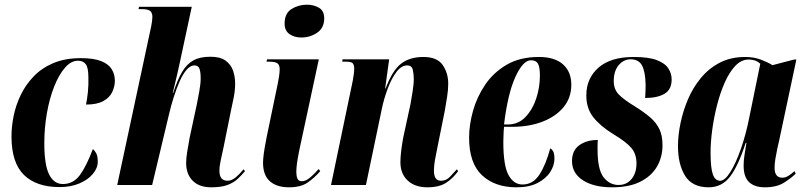

<svg xmlns="http://www.w3.org/2000/svg" viewBox="-20 -789 3436 819"><path d="M234 9Q135 9 82 -43Q29 -95 29 -207Q29 -248 38 -293.5Q47 -339 68 -383Q89 -427 123.5 -463Q158 -499 208 -520Q258 -541 325 -541Q381 -541 412.5 -528Q444 -515 457 -493Q470 -471 470 -445Q470 -421 459 -397Q448 -373 421 -358Q394 -343 347 -343Q352 -368 355 -397Q358 -426 357 -460Q357 -501 345.5 -515.5Q334 -530 313 -530Q283 -530 257 -500Q231 -470 211 -419.5Q191 -369 180 -306Q169 -243 169 -178Q169 -86 189.5 -45Q210 -4 248 -4Q293 -4 321 -42.5Q349 -81 376 -153Q384 -147 390.5 -135Q397 -123 397 -99Q397 -72 376 -47Q355 -22 318.5 -6.5Q282 9 234 9Z M881 10Q830 10 802 -18Q774 -46 774 -94Q774 -114 778.5 -141.5Q783 -169 789 -202L820 -346Q824 -367 830 -399Q836 -431 836 -455Q836 -481 831 -495.5Q826 -510 809 -510Q792 -510 776 -491.5Q760 -473 746.5 -442.5Q733 -412 721.5 -376Q710 -340 702 -306L629 0H480L625 -677Q630 -702 630 -718Q630 -732 622 -741Q614 -750 585 -750H571L573 -760H798L745 -513Q743 -503 737.5 -479Q732 -455 726 -430.5Q720 -406 717 -393H719Q737 -449 757 -482.5Q777 -516 805 -531.5Q833 -547 878 -547Q919 -547 942 -530.5Q965 -514 974 -488Q983 -462 983 -432Q983 -405 977 -373.5Q971 -342 965 -316L933 -158Q927 -129 921.5 -105Q916 -81 916 -60Q916 -18 951 -18Q968 -18 985.5 -32.5Q1003 -47 1019 -67L1025 -59Q1011 -42 994 -26Q977 -10 950.5 0Q924 10 881 10Z M1265 -629Q1236 -629 1215 -643.5Q1194 -658 1194 -688Q1194 -732 1223.5 -750.5Q1253 -769 1289 -769Q1318 -769 1340.5 -756Q1363 -743 1363 -711Q1363 -670 1333 -649.5Q1303 -629 1265 -629ZM1213 10Q1160 10 1131 -16Q1102 -42 1102 -95Q1102 -110 1105.5 -136Q1109 -162 1118 -207L1165 -433Q1168 -450 1170.5 -465Q1173 -480 1173 -494Q1173 -511 1164 -518.5Q1155 -526 1126 -526H1117L1119 -536H1340L1256 -145Q1250 -115 1247 -94Q1244 -73 1244 -55Q1244 -39 1248.5 -27.5Q1253 -16 1268 -16Q1285 -16 1304.5 -33Q1324 -50 1339 -68L1346 -59Q1322 -31 1292.5 -10.5Q1263 10 1213 10Z M1803 10Q1750 10 1719 -19Q1688 -48 1688 -97Q1688 -117 1691 -143Q1694 -169 1700 -202L1731 -345Q1734 -363 1739.5 -395.5Q1745 -428 1745 -453Q1745 -471 1741 -490.5Q1737 -510 1717 -510Q1692 -510 1671 -482Q1650 -454 1634 -411.5Q1618 -369 1609 -326L1541 0H1392L1485 -446Q1487 -458 1489 -472Q1491 -486 1491 -496Q1491 -510 1485.5 -518Q1480 -526 1456 -526H1440L1441 -536H1640L1623 -412H1625Q1654 -489 1691 -517.5Q1728 -546 1786 -546Q1845 -546 1868.5 -511.5Q1892 -477 1892 -432Q1892 -406 1887 -374.5Q1882 -343 1877 -315L1845 -156Q1839 -128 1835 -104.5Q1831 -81 1831 -61Q1831 -18 1861 -18Q1884 -18 1900 -35.5Q1916 -53 1929 -67L1934 -59Q1914 -30 1884 -10Q1854 10 1803 10Z M2183 10Q2091 10 2036 -41.5Q1981 -93 1981 -202Q1981 -256 1997.5 -315.5Q2014 -375 2049.5 -427.5Q2085 -480 2141.5 -513Q2198 -546 2279 -546Q2346 -546 2381.5 -514.5Q2417 -483 2417 -428Q2417 -372 2384 -332Q2351 -292 2294 -270Q2237 -248 2164 -248H2130Q2129 -242 2128.5 -229Q2128 -216 2127.5 -203Q2127 -190 2127 -184Q2127 -83 2149 -42.5Q2171 -2 2209 -2Q2254 -2 2281.5 -45Q2309 -88 2327 -156Q2334 -153 2339.5 -143.5Q2345 -134 2345 -112Q2345 -84 2327.5 -56Q2310 -28 2274 -9Q2238 10 2183 10ZM2146 -258Q2191 -258 2221.5 -290Q2252 -322 2267.5 -369.5Q2283 -417 2283 -466Q2283 -502 2275 -517Q2267 -532 2245 -532Q2211 -532 2178.5 -461Q2146 -390 2130 -258Z M2591 10Q2513 10 2466.5 -20Q2420 -50 2420 -102Q2420 -147 2451 -169.5Q2482 -192 2530 -192Q2529 -181 2529 -171Q2529 -161 2529 -151Q2529 -66 2554.5 -33Q2580 0 2619 0Q2653 0 2674 -25.5Q2695 -51 2695 -92Q2695 -132 2673 -158Q2651 -184 2596 -217Q2542 -250 2511.5 -288Q2481 -326 2481 -382Q2481 -455 2533 -500.5Q2585 -546 2683 -546Q2747 -546 2782 -532.5Q2817 -519 2831 -497Q2845 -475 2845 -450Q2845 -407 2814.5 -389Q2784 -371 2732 -371Q2733 -387 2733.5 -400.5Q2734 -414 2734 -426Q2733 -482 2719 -509Q2705 -536 2670 -536Q2640 -536 2619 -511Q2598 -486 2598 -443Q2598 -409 2618.5 -387Q2639 -365 2690 -334Q2730 -309 2755.5 -286.5Q2781 -264 2793.5 -236.5Q2806 -209 2806 -170Q2806 -119 2782.5 -78.5Q2759 -38 2711.5 -14Q2664 10 2591 10Z M3003 10Q2933 10 2902.5 -39Q2872 -88 2872 -166Q2872 -211 2882.5 -262.5Q2893 -314 2914 -364Q2935 -414 2969 -455.5Q3003 -497 3050 -521.5Q3097 -546 3159 -546Q3196 -546 3226 -534.5Q3256 -523 3275 -511L3367 -535H3377L3303 -187Q3300 -175 3295.5 -154Q3291 -133 3287.5 -111.5Q3284 -90 3284 -74Q3284 -31 3317 -31Q3330 -31 3343 -39Q3356 -47 3369 -59L3374 -48Q3356 -30 3324.5 -10Q3293 10 3243 10Q3199 10 3175.5 -12Q3152 -34 3152 -83Q3152 -107 3156 -129.5Q3160 -152 3164 -180H3161Q3129 -81 3094 -35.5Q3059 10 3003 10ZM3052 -18Q3072 -18 3095.5 -55.5Q3119 -93 3140.5 -154.5Q3162 -216 3176 -287L3223 -517Q3211 -528 3198.5 -531.5Q3186 -535 3173 -535Q3142 -535 3116.5 -508Q3091 -481 3071.5 -437Q3052 -393 3038.5 -340Q3025 -287 3018 -234.5Q3011 -182 3011 -138Q3011 -74 3020.5 -46Q3030 -18 3052 -18Z"/></svg>

Font: Noto Serif Display ExtraCondensed ExtraBold
Style: Italic
Weight: 800
Width: 2
Italic angle: -12°
Designer: Monotype Design Team
Foundry: Monotype Imaging Inc.
Version: Version 2.009